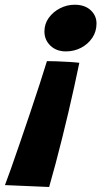

<svg xmlns="http://www.w3.org/2000/svg" viewBox="-56 -566 430 790"><path d="M137.1 -314.5Q152.1 -314.5 177.6 -313.7Q203.1 -312.9 228.9 -311.2Q254.6 -309.6 270.4 -307.6Q260.8 -260.4 249.2 -208.3Q237.6 -156.2 225.1 -102.4Q212.5 -48.6 199.1 4.9Q185.8 58.4 172.4 108.5Q159.1 158.6 146.2 203.4L-35.6 195.6Q-27.5 175.2 -11.3 129.2Q4.9 83.1 25.6 23.1Q46.2 -36.9 67.6 -100.4Q89 -163.9 107.3 -220.3Q125.6 -276.8 137.1 -314.5ZM251.1 -546.5Q292.8 -546.5 316.9 -524.2Q341.1 -502 341.1 -469.1Q341.1 -436.1 323.6 -410.2Q306.1 -384.4 277.6 -369.4Q249.1 -354.5 215 -354.5Q176 -354.5 151.4 -378.2Q126.8 -401.9 126.8 -436.5Q126.8 -467.8 144.6 -492.5Q162.4 -517.2 190.9 -531.9Q219.4 -546.5 251.1 -546.5Z"/></svg>

Font: Grandstander Thin
Style: Italic
Weight: 100
Italic angle: -15°
Designer: Tyler Finck
Foundry: Etcetera Type Co
Version: Version 1.200